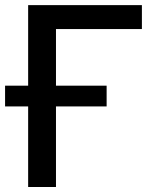

<svg xmlns="http://www.w3.org/2000/svg" viewBox="-32 -748 632 768"><path d="M535.6 -727.5V-631.8H191.9V0H80.6V-727.5ZM-11.7 -322.3V-405.3H394.5V-322.3Z"/></svg>

Font: Inter Medium
Style: Regular
Weight: 500
Designer: Rasmus Andersson
Foundry: rsms
Version: Version 4.001;git-9221beed3